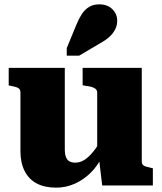

<svg xmlns="http://www.w3.org/2000/svg" viewBox="-20 -853 746 883"><path d="M278 -541V-164Q278 -145 283 -131.5Q288 -118 298.5 -111.5Q309 -105 327 -105Q348 -105 368 -117.5Q388 -130 409.5 -156.5Q431 -183 454 -225L451 -136Q430 -91 397 -58.5Q364 -26 323.5 -8Q283 10 238 10Q186 10 149.5 -9Q113 -28 93.5 -66Q74 -104 74 -158V-428Q74 -442 64 -448Q54 -454 31 -458L20 -460V-541ZM632 -541V-110Q632 -101 636.5 -95.5Q641 -90 651 -87Q661 -84 675 -81L683 -79V0H450L435 -126L427 -132V-428Q427 -442 412 -449Q397 -456 375 -458L360 -461V-541ZM332 -741Q343 -768 356.5 -788.5Q370 -809 389.5 -821Q409 -833 437 -833Q474 -833 496.5 -811Q519 -789 519 -758Q519 -736 509.5 -717.5Q500 -699 483 -683.5Q466 -668 442 -655L344 -597H287V-632Z"/></svg>

Font: Roboto Serif ExtraBold
Style: Regular
Weight: 800
Designer: Greg Gazdowicz
Foundry: Commercial Type
Version: Version 1.008